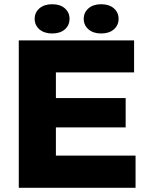

<svg xmlns="http://www.w3.org/2000/svg" viewBox="-20 -892 696 912"><path d="M69.2 0V-700H616.9V-548.1H245.5V-426.3H576.9V-286.7H245.5V-152.9H623.9V0ZM228 -733Q190.1 -733 167.4 -752.5Q144.7 -772 144.7 -802.5Q144.7 -832.9 167.4 -852.4Q190.1 -871.9 228 -871.9Q265.9 -871.9 288.1 -852.4Q310.3 -832.9 310.3 -802.5Q310.3 -772 288.1 -752.5Q265.9 -733 228 -733ZM460.5 -733Q423.1 -733 400.4 -752.5Q377.7 -772 377.7 -802.5Q377.7 -832.9 400.4 -852.4Q423.1 -871.9 460.5 -871.9Q498.4 -871.9 520.9 -852.4Q543.3 -832.9 543.3 -802.5Q543.3 -772 520.9 -752.5Q498.4 -733 460.5 -733Z"/></svg>

Font: REM Medium
Style: Regular
Weight: 500
Designer: Octavio Pardo
Foundry: Ashler Design
Version: Version 1.005;gftools[0.9.28]